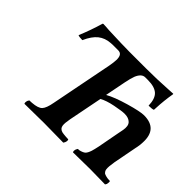

<svg xmlns="http://www.w3.org/2000/svg" viewBox="-136 -885 1119 1119"><g transform="rotate(45 424.0 -325.5)"><path d="M413.1 -123Q405.8 -84.5 408.2 -66.9Q410.6 -43.9 435.1 -37.1Q445.8 -34.7 466.8 -33.2Q469.7 -33.2 476.6 -32.7Q483.4 -32.2 487.8 -32.2Q490.2 -29.8 490.2 -22Q490.2 -16.6 486.8 -7.8Q482.9 0 481 2Q385.3 0 319.8 0Q254.9 0 161.1 2Q155.8 -5.4 161.1 -22Q165.5 -30.8 167 -32.2Q170.9 -32.2 178.2 -32.7Q185.5 -33.2 188 -33.2Q235.4 -36.6 252 -54.2Q268.6 -71.8 277.8 -123L353 -505.9Q358.9 -540 358.9 -551.8Q360.4 -562 358.9 -570.8Q356 -605 327.1 -605H279.8Q270 -605 265.1 -604Q222.2 -601.1 191.4 -576.7Q160.6 -552.2 137.2 -499Q112.3 -499 101.1 -503.9Q130.9 -575.2 152.8 -649.9Q152.8 -650.9 154.8 -651.9Q156.7 -652.8 158.2 -652.8Q160.2 -652.8 167 -652.3Q173.8 -651.9 178.2 -651.9Q182.1 -651.4 191.4 -650.9Q200.7 -650.4 205.1 -649.9Q329.6 -645 379.9 -645H515.1Q604.5 -645 698.2 -650.9Q703.6 -651.4 715.6 -651.9Q727.5 -652.3 731.9 -652.8Q733.9 -652.8 733.9 -649.9Q723.1 -587.9 720.2 -522.9Q719.2 -517.1 719.2 -506.8Q708 -502 680.2 -502Q678.7 -558.6 652.8 -581.8Q627 -605 571.8 -605H549.8Q520.5 -605 502.9 -563Q494.1 -539.1 486.8 -502.9L460.9 -371.1Q505.9 -396.5 588.1 -420.2Q670.4 -443.8 701.2 -443.8Q814 -443.8 808.1 -327.1Q808.1 -311 803.2 -284.2Q802.7 -282.7 801.5 -277.1Q800.3 -271.5 799.8 -268.1L772.9 -127.9Q765.6 -85 768.1 -65.9Q769 -58.6 772.2 -53Q775.4 -47.4 778.6 -44.4Q781.7 -41.5 789.3 -38.8Q796.9 -36.1 800 -35.6Q803.2 -35.2 813 -33.2Q815.4 -33.2 821.3 -32.7Q827.1 -32.2 831.1 -32.2Q833 -30.3 833 -22Q833 -17.6 831.1 -7.8Q827.1 0 825.2 2Q749 0 701.2 0Q654.8 0 561 2Q555.7 -5.4 561 -22Q565.4 -30.8 566.9 -32.2Q569.3 -32.2 573.7 -32.7Q578.1 -33.2 580.1 -33.2Q604 -39.1 613.8 -48.3Q623.5 -57.6 631.8 -82Q636.7 -97.7 643.1 -127.9L668.9 -265.1Q669.9 -270 671.9 -280Q673.8 -290 674.8 -294.9Q682.6 -335 665.5 -352.5Q648.4 -370.1 615.2 -370.1Q592.8 -370.1 538.6 -359.4Q484.4 -348.6 454.1 -331.1Z"/></g></svg>

Font: Common Serif
Style: Bold Italic
Weight: 700
Italic angle: -12°
Designer: Philipp H. Poll, Khaled Hosny
Foundry: Stefan Peev, Context Ltd.
Version: Version 1.026